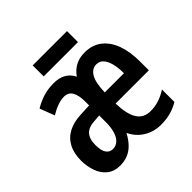

<svg xmlns="http://www.w3.org/2000/svg" viewBox="-182 -857 1025 1025"><g transform="rotate(-45 330.5 -344.5)"><path d="M452 -552Q510 -552 549 -521Q588 -490 607.5 -436Q627 -382 627 -309V-242H376Q378 -161 403 -121Q428 -81 480 -81Q512 -81 542.5 -90.5Q573 -100 604 -120V-26Q574 -8 541 1Q508 10 467 10Q433 10 402 -1.5Q371 -13 346.5 -35Q322 -57 306 -90Q288 -56 266 -33.5Q244 -11 217.5 -0.5Q191 10 160 10Q115 10 86 -13.5Q57 -37 43.5 -75.5Q30 -114 30 -157Q30 -212 50.5 -250.5Q71 -289 110 -309.5Q149 -330 205 -332L269 -335V-362Q269 -412 254 -437.5Q239 -463 207 -463Q185 -463 158.5 -454Q132 -445 102 -426L70 -510Q102 -530 139 -541.5Q176 -553 218 -553Q259 -553 287 -537.5Q315 -522 331 -490Q353 -521 382.5 -536.5Q412 -552 452 -552ZM230 -256Q186 -254 164.5 -231Q143 -208 143 -161Q143 -120 156.5 -100Q170 -80 195 -80Q217 -80 234 -95Q251 -110 260 -139Q269 -168 269 -207V-259ZM451 -463Q418 -463 398.5 -430Q379 -397 377 -325H522Q522 -367 514 -398Q506 -429 490.5 -446Q475 -463 451 -463ZM466 -699V-616H207V-699Z"/></g></svg>

Font: Noto Sans Display ExtraCondensed SemiBold
Style: Regular
Weight: 600
Width: 2
Designer: Monotype Design Team
Foundry: Monotype Imaging Inc.
Version: Version 2.003